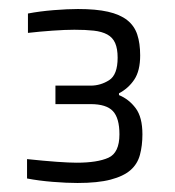

<svg xmlns="http://www.w3.org/2000/svg" viewBox="-20 -716 388 426"><path d="M152 -310Q128 -310 97 -312.5Q66 -315 40 -320V-363Q78 -359 106 -357Q134 -355 150 -355Q196 -355 220.5 -366Q245 -377 245 -418Q245 -454 230.5 -469.5Q216 -485 181 -485H103V-526H181Q203 -526 222 -538Q241 -550 241 -588Q241 -608 235.5 -620.5Q230 -633 218 -639.5Q206 -646 188 -648Q170 -650 145 -650Q125 -650 96.5 -648Q68 -646 42 -643V-686Q68 -691 99 -693.5Q130 -696 153 -696Q193 -696 219.5 -690Q246 -684 262 -671.5Q278 -659 284.5 -639.5Q291 -620 291 -593Q291 -559 278 -539.5Q265 -520 244 -509V-505Q266 -496 281 -476Q296 -456 296 -418Q296 -393 290.5 -372.5Q285 -352 269.5 -338.5Q254 -325 225.5 -317.5Q197 -310 152 -310Z"/></svg>

Font: Azeri Sans Light
Style: Regular
Weight: 300
Designer: Hector Gatti & Omnibus-Type (original fonts) / Cristiano Sobral (main changes and remastering)
Version: Version 1.000; ttfautohint (v1.6)